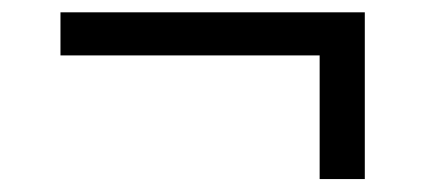

<svg xmlns="http://www.w3.org/2000/svg" viewBox="-20 -443 680 307"><path d="M491.1 -156.7V-354.4H76.7V-423.3H563.3V-156.7Z"/></svg>

Font: Paperlogy 4 Regular
Style: Regular
Weight: 400
Designer: redesigned by Lee Juim, glyphs from Gmarket Sans & Montserrat
Foundry: PT&
Version: Version 1.001